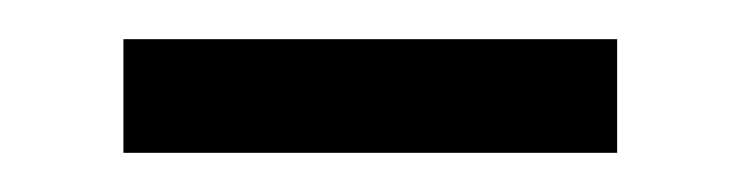

<svg xmlns="http://www.w3.org/2000/svg" viewBox="-20 -321 378 98"><path d="M43 -243H295V-301H43Z"/></svg>

Font: Source Han Serif K
Style: Regular
Weight: 400
Designer: Ryoko NISHIZUKA 西塚涼子 (kana & ideographs); Frank Grießhammer (Latin, Greek & Cyrillic); Wenlong ZHANG 张文龙 (bopomofo); San
Foundry: Adobe Systems Incorporated
Version: Version 1.001;PS 1.001;hotconv 16.6.54;makeotf.lib2.5.65590